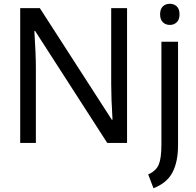

<svg xmlns="http://www.w3.org/2000/svg" viewBox="-20 -757 1038 1017"><path d="M828 -681Q828 -709 842.5 -723Q857 -737 880 -737Q902 -737 916.5 -723Q931 -709 931 -681Q931 -654 916.5 -639.5Q902 -625 880 -625Q857 -625 842.5 -639.5Q828 -654 828 -681ZM653 0H548L166 -593H162Q170 -468 170 -399V0H87V-714H191L572 -123H576Q569 -235 569 -311V-714H653ZM793 240 765 167Q807 148 821 114.5Q835 81 835 8V-536H923V13Q923 99 894 155.5Q865 212 793 240Z"/></svg>

Font: Advent Sans Logo
Style: Regular
Weight: 400
Designer: Types & Symbols
Foundry: Types & Symbols
Version: Version 1.002